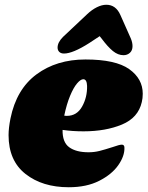

<svg xmlns="http://www.w3.org/2000/svg" viewBox="-20 -784 620 807"><path d="M580 -390Q580 -371 576 -355Q561 -289 492.5 -260.5Q424 -232 331 -232Q284 -232 243 -238Q242 -186 271 -165Q300 -144 352 -144Q376 -144 398 -149.5Q420 -155 454 -166Q482 -176 492 -176Q503 -176 503 -163Q504 -128 477 -89.5Q450 -51 397 -24Q344 3 269 3Q158 3 87 -53Q16 -109 16 -216Q16 -246 24 -286Q49 -409 133.5 -471.5Q218 -534 339 -534Q466 -534 523 -493.5Q580 -453 580 -390ZM261 -297Q303 -297 325 -336Q347 -375 346 -423Q345 -451 330 -451Q319 -451 304 -433.5Q289 -416 274.5 -381Q260 -346 250 -298Q254 -297 261 -297ZM537 -590Q537 -572 526 -562Q515 -552 499 -552Q476 -552 454.5 -569.5Q433 -587 407 -622L399 -632L355 -603Q286 -559 249 -559Q236 -559 229 -566Q222 -573 222 -584Q222 -606 245 -629L347 -725Q366 -743 387 -753.5Q408 -764 427 -764Q467 -764 486 -721L530 -622Q537 -605 537 -590Z"/></svg>

Font: Shrikhand
Style: Regular
Weight: 400
Italic angle: -14°
Designer: Jonny Pinhorn
Foundry: Jonny Pinhorn
Version: Version 1.001;PS 1.001;hotconv 1.0.88;makeotf.lib2.5.647800